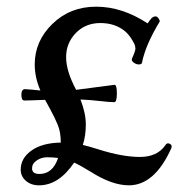

<svg xmlns="http://www.w3.org/2000/svg" viewBox="-20 -542 564 575"><path d="M208 -273 323 -288Q330 -288 330 -262Q330 -236 322 -236Q309 -236 278.5 -239.5Q248 -243 221 -244Q237 -203 237 -169Q237 -135 228 -108Q245 -104 277 -94Q347 -72 399 -72Q451 -72 475 -107Q480 -115 487 -112Q494 -109 494 -104Q494 -101 493 -98Q443 13 366 13Q315 13 251 -28Q220 -47 202 -55Q156 13 97 13Q73 13 57.5 -0.5Q42 -14 42 -34Q42 -68 74 -91Q106 -114 162 -115V-116Q162 -146 153 -168Q144 -190 130 -215.5Q116 -241 115 -243Q67 -241 53 -241Q44 -241 44 -258Q44 -275 55 -275Q61 -275 75.5 -273.5Q90 -272 101 -271Q84 -310 84 -349Q84 -419 137 -470.5Q190 -522 268 -522Q346 -522 422 -472Q429 -482 435 -489Q447 -497 453.5 -488.5Q460 -480 458 -477Q415 -406 405 -353Q403 -349 395.5 -349Q388 -349 380.5 -354.5Q373 -360 375 -366Q386 -390 385.5 -397Q385 -404 383 -409Q381 -414 373.5 -426Q366 -438 355 -448Q325 -473 280.5 -473Q236 -473 207 -443Q178 -413 178 -371Q178 -329 208 -273ZM98 -21Q138 -21 154 -69Q138 -71 121 -71Q104 -71 90 -61.5Q76 -52 76 -38Q76 -21 98 -21Z"/></svg>

Font: Sedan SC
Style: Regular
Weight: 400
Designer: Sebastian Salazar
Foundry: Sebastian Salazar
Version: Version 1.001